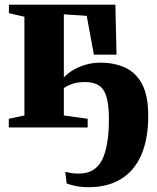

<svg xmlns="http://www.w3.org/2000/svg" viewBox="-20 -543 668 818"><path d="M359 254.5Q327 254.5 303 249.5Q279 244.5 264 238.5L258 189Q266 191 280.8 193.8Q295.5 196.5 317 196.5Q385 196.5 414.5 138.8Q444 81 444 -36Q444 -120 422.5 -156.8Q401 -193.5 341 -193.5Q310.5 -193.5 286.2 -185Q262 -176.5 246.5 -163.5V-206Q260 -224 284 -239.8Q308 -255.5 339.8 -265.8Q371.5 -276 407.5 -276Q468 -276 514 -254.5Q560 -233 585.8 -183.8Q611.5 -134.5 611.5 -50Q611.5 51 581.2 118.8Q551 186.5 494.2 220.5Q437.5 254.5 359 254.5ZM17.5 0V-37L84 -51V-471.5L18 -487V-523H471.5L476.5 -310H380L349.5 -475.5L252 -482V-51L353.5 -37V0Z"/></svg>

Font: Merriweather 96pt Black
Style: Regular
Weight: 900
Version: Version 2.100